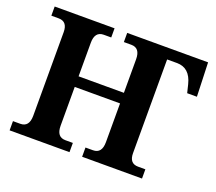

<svg xmlns="http://www.w3.org/2000/svg" viewBox="-120 -877 1168 1040"><g transform="rotate(20 464.5 -357.0)"><path d="M912.1 -713.9 918.9 -518.1H862.8L851.1 -565.9Q829.6 -652.8 754.9 -652.8H698.2V-112.8Q698.2 -53.2 749 -53.2H791V0H445.8V-53.2H488.8Q540 -53.2 540 -118.2V-341.8H278.8V-118.2Q278.8 -53.2 330.1 -53.2H373V0H27.8V-53.2H69.8Q121.1 -53.2 121.1 -118.2V-600.1Q121.1 -661.1 69.8 -661.1H27.8V-713.9H373V-661.1H330.1Q278.8 -661.1 278.8 -596.2V-402.8H540V-596.2Q540 -661.1 488.8 -661.1H445.8V-713.9ZM818.8 0Z"/></g></svg>

Font: Droid Serif
Style: Bold
Weight: 700
Designer: Monotype Design team
Foundry: Monotype Imaging Inc.
Version: Version 1.03